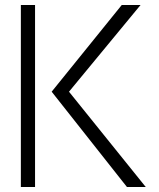

<svg xmlns="http://www.w3.org/2000/svg" viewBox="-20 -753 640 773"><path d="M64 -732.9H121.1V0H64ZM188 -383.8 470.2 -732.9H545.9L257.8 -383.8L566.9 0H491.2Z"/></svg>

Font: Kreadon Light
Style: Regular
Weight: 300
Designer: kohakuno
Foundry: StudioGnu
Version: Version 1.000;Glyphs 3.1.2 (3151)